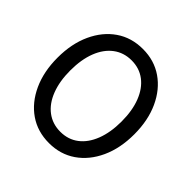

<svg xmlns="http://www.w3.org/2000/svg" viewBox="-185 -871 1042 1042"><g transform="rotate(45 335.5 -350.0)"><path d="M336 11Q248 11 182 -34.5Q116 -80 78.5 -161.5Q41 -243 41 -350Q41 -457 78.5 -538.5Q116 -620 182 -665.5Q248 -711 336 -711Q423 -711 489 -665.5Q555 -620 592.5 -538.5Q630 -457 630 -350Q630 -243 592.5 -161.5Q555 -80 489 -34.5Q423 11 336 11ZM336 -76Q396 -76 440 -109.5Q484 -143 508 -205Q532 -267 532 -350Q532 -434 508 -495.5Q484 -557 440 -590.5Q396 -624 336 -624Q276 -624 231.5 -590.5Q187 -557 163 -495.5Q139 -434 139 -350Q139 -267 163 -205Q187 -143 231.5 -109.5Q276 -76 336 -76Z"/></g></svg>

Font: Red Hat Display Medium
Style: Regular
Weight: 500
Designer: Pentagram, MCKL
Foundry: Pentagram, MCKL
Version: Version 1.023